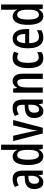

<svg xmlns="http://www.w3.org/2000/svg" viewBox="1326 -2126 810 3502"><g transform="rotate(-90 1731.0 -375.0)"><path d="M218 -550Q297 -550 333.5 -502Q370 -454 370 -362V0H298L284 -74H282Q259 -32 229 -11Q199 10 155 10Q112 10 85.5 -13Q59 -36 46 -73.5Q33 -111 33 -154Q33 -236 79 -279.5Q125 -323 211 -327L275 -330V-363Q275 -418 258.5 -445Q242 -472 206 -472Q161 -472 101 -438L71 -509Q138 -550 218 -550ZM231 -260Q130 -255 130 -155Q130 -109 146 -88Q162 -67 190 -67Q229 -67 252.5 -105Q276 -143 276 -210V-263Z M630 10Q553 10 512.5 -62.5Q472 -135 472 -270Q472 -404 512 -477Q552 -550 627 -550Q664 -550 695.5 -529.5Q727 -509 748 -470H752Q750 -495 749 -514Q748 -533 748 -550V-760H843V0H766L754 -66H748Q725 -28 697 -9Q669 10 630 10ZM655 -70Q747 -70 748 -248V-278Q748 -375 725 -420.5Q702 -466 653 -466Q610 -466 589.5 -416Q569 -366 569 -270Q569 -70 655 -70Z M1048 0 909 -540H1006L1076 -233Q1084 -200 1089 -169Q1094 -138 1098 -104H1102Q1103 -124 1107.5 -152Q1112 -180 1120 -216L1195 -540H1293L1152 0Z M1514 -550Q1593 -550 1629.5 -502Q1666 -454 1666 -362V0H1594L1580 -74H1578Q1555 -32 1525 -11Q1495 10 1451 10Q1408 10 1381.5 -13Q1355 -36 1342 -73.5Q1329 -111 1329 -154Q1329 -236 1375 -279.5Q1421 -323 1507 -327L1571 -330V-363Q1571 -418 1554.5 -445Q1538 -472 1502 -472Q1457 -472 1397 -438L1367 -509Q1434 -550 1514 -550ZM1527 -260Q1426 -255 1426 -155Q1426 -109 1442 -88Q1458 -67 1486 -67Q1525 -67 1548.5 -105Q1572 -143 1572 -210V-263Z M2003 -550Q2068 -550 2103 -503.5Q2138 -457 2138 -363V0H2042V-341Q2042 -403 2027.5 -434Q2013 -465 1978 -465Q1928 -465 1907.5 -420.5Q1887 -376 1887 -275V0H1792V-540H1867L1878 -469H1884Q1901 -509 1933 -529.5Q1965 -550 2003 -550Z M2423 10Q2328 10 2283.5 -59Q2239 -128 2239 -266Q2239 -396 2284 -473Q2329 -550 2425 -550Q2462 -550 2489 -542.5Q2516 -535 2539 -522L2511 -443Q2468 -466 2432 -466Q2336 -466 2336 -267Q2336 -73 2434 -73Q2459 -73 2482.5 -80.5Q2506 -88 2531 -103V-22Q2507 -5 2478.5 2.5Q2450 10 2423 10Z M2781 -549Q2838 -549 2876 -517.5Q2914 -486 2933 -432Q2952 -378 2952 -309V-248H2695Q2697 -69 2808 -69Q2839 -69 2869 -78.5Q2899 -88 2931 -108V-25Q2872 10 2799 10Q2728 10 2684.5 -25.5Q2641 -61 2621 -123.5Q2601 -186 2601 -266Q2601 -404 2646.5 -476.5Q2692 -549 2781 -549ZM2781 -473Q2743 -473 2721 -436.5Q2699 -400 2696 -321H2863Q2863 -384 2843 -428.5Q2823 -473 2781 -473Z M3187 10Q3110 10 3069.5 -62.5Q3029 -135 3029 -270Q3029 -404 3069 -477Q3109 -550 3184 -550Q3221 -550 3252.5 -529.5Q3284 -509 3305 -470H3309Q3307 -495 3306 -514Q3305 -533 3305 -550V-760H3400V0H3323L3311 -66H3305Q3282 -28 3254 -9Q3226 10 3187 10ZM3212 -70Q3304 -70 3305 -248V-278Q3305 -375 3282 -420.5Q3259 -466 3210 -466Q3167 -466 3146.5 -416Q3126 -366 3126 -270Q3126 -70 3212 -70Z"/></g></svg>

Font: Noto Sans Tamil ExtraCondensed Medium
Style: Regular
Weight: 500
Width: 2
Designer: Jelle Bosma - Monotype Design Team
Foundry: Monotype Imaging Inc.
Version: Version 2.004; ttfautohint (v1.8.4.7-5d5b)